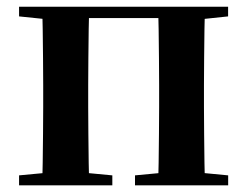

<svg xmlns="http://www.w3.org/2000/svg" viewBox="-20 -556 743 576"><path d="M105.9 0Q107.6 -25.5 108.1 -67.5Q108.6 -109.6 109.1 -154.8Q109.6 -200 109.6 -234.8V-301.2Q109.6 -335.7 109.1 -381.1Q108.6 -426.5 108.1 -468.7Q107.6 -511 105.9 -535.7H247.6Q246.6 -510.7 246.1 -468.5Q245.6 -426.3 245.1 -381Q244.6 -335.6 244.6 -301.2V-234.8Q244.6 -200 245.1 -154.8Q245.6 -109.6 246.1 -67.5Q246.6 -25.5 247.6 0ZM454.4 0Q455.4 -25.5 455.9 -67.5Q456.4 -109.6 456.9 -154.8Q457.4 -200 457.4 -234.8V-301.2Q457.4 -335.6 456.9 -381Q456.4 -426.3 455.9 -468.5Q455.4 -510.7 454.4 -535.7H594.9Q593.9 -510.7 593.4 -468.5Q592.9 -426.3 592.4 -381Q591.9 -335.6 591.9 -301.2V-234.8Q591.9 -200 592.4 -154.8Q592.9 -109.6 593.4 -67.5Q593.9 -25.5 594.9 0ZM37.2 0V-29.9L147 -40.2H208.6L317 -29.9V0ZM385 0V-29.9L494.5 -40.2H557.1L664.5 -29.9V0ZM37.2 -506.8V-535.7H176.9V-495.5H147ZM525.4 -495.5V-535.7H664.3V-506.8L557.1 -495.5ZM176.9 -501.8V-535.7H525.4V-501.8Z"/></svg>

Font: Noto Serif KR
Style: Regular
Weight: 200
Designer: Ryoko NISHIZUKA 西塚涼子 (kana & ideographs); Frank Grießhammer (Latin, Greek & Cyrillic); Wenlong ZHANG 张文龙 (bopomofo); San
Foundry: Adobe
Version: Version 2.001;hotconv 1.1.0;makeotfexe 2.6.0